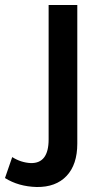

<svg xmlns="http://www.w3.org/2000/svg" viewBox="-101 -552 387 770"><path d="M209 24Q209 108 166 153.5Q123 199 46 198Q-27 196 -81 162L-52 78Q-17 100 22 102Q94 104 94 7V-532H209Z"/></svg>

Font: Steamflix Grotesk
Style: Regular
Weight: 400
Designer: Julieta Ulanovsky
Foundry: Julieta Ulanovsky
Version: Version 4.000;PS 004.000;hotconv 1.0.88;makeotf.lib2.5.64775